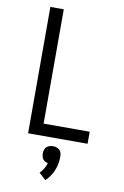

<svg xmlns="http://www.w3.org/2000/svg" viewBox="-105 -794 709 1100"><g transform="rotate(10 250.0 -244.0)"><path d="M96 0V-735H174V-70H442V0ZM240 247 200 211Q213 198 222.5 182Q232 166 237 149Q229 147 221 143Q213 139 208 132Q203 125 201 116Q199 107 199 99Q199 88 202 78Q205 68 212.5 61Q220 54 230 51Q240 48 250 48Q260 48 270 51Q280 54 287.5 61Q295 68 298 78Q301 88 301 99Q301 119 297.5 139.5Q294 160 286 179.5Q278 199 266.5 216Q255 233 240 247Z"/></g></svg>

Font: Iosevka www.saffi
Style: Regular
Weight: 400
Monospace: yes
Designer: Belleve Invis
Foundry: Belleve Invis
Version: Version 22.0.2; ttfautohint (v1.8.3)